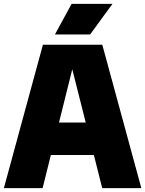

<svg xmlns="http://www.w3.org/2000/svg" viewBox="-21 -971 750 991"><path d="M-1 0 200.5 -740H507L708.5 0H506.5L463.5 -171H241.5L199 0ZM283.5 -338.5H421.5L352 -613.5ZM262.5 -793 348.5 -951H559.5L444 -793Z"/></svg>

Font: Encode Sans SemiCondensed SemiCondensed Black
Style: Regular
Weight: 900
Width: 4
Designer: Multiple Designers
Foundry: Impallari Type
Version: Version 3.000; ttfautohint (v1.8.3) -l 8 -r 50 -G 200 -x 14 